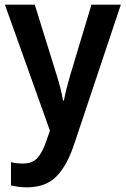

<svg xmlns="http://www.w3.org/2000/svg" viewBox="-20 -563 540 823"><path d="M1 -543H129L222 -244Q231 -216 238.5 -187Q246 -158 250 -132H254Q258 -155 265.5 -184Q273 -213 282 -244L372 -543H498L296 61Q266 149 220.5 194.5Q175 240 95 240Q74 240 57 237.5Q40 235 27 232V132Q37 135 50.5 136.5Q64 138 78 138Q119 138 140.5 114Q162 90 178 43L194 -3Z"/></svg>

Font: Noto Sans Lao UI SemCond SemBd
Style: Regular
Weight: 600
Width: 4
Designer: Monotype Design Team
Foundry: Monotype Imaging Inc.
Version: Version 2.000; ttfautohint (v1.8.4.7-5d5b)